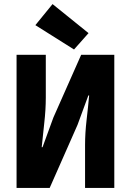

<svg xmlns="http://www.w3.org/2000/svg" viewBox="-20 -919 640 939"><path d="M61 0V-651H204V-442Q204 -383 196.5 -317.5Q189 -252 184 -199H188L241 -344L377 -651H539V0H396V-210Q396 -268 403.5 -332.5Q411 -397 416 -452H412L359 -308L223 0ZM342 -677 153 -796 237 -899 413 -757Z"/></svg>

Font: Source Code Pro ExtraBold
Style: Regular
Weight: 800
Monospace: yes
Designer: Paul D. Hunt, Teo Tuominen
Foundry: Adobe Systems Incorporated
Version: Version 1.018;hotconv 1.0.116;makeotfexe 2.5.65601